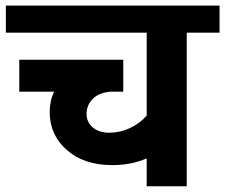

<svg xmlns="http://www.w3.org/2000/svg" viewBox="-35 -649 785 669"><path d="M476.1 0V-97.2Q422.9 -73.7 356.4 -73.7Q257.8 -73.7 198 -126.2Q138.2 -178.7 138.2 -258.3Q138.2 -297.4 153.3 -329.6H32.2V-440.9H394.5V-329.6H348.6Q307.6 -325.2 287.1 -303.5Q266.6 -281.7 266.6 -251.5Q266.6 -223.6 288.3 -205.1Q310.1 -186.5 345.7 -186.5Q382.3 -186.5 417 -202.4Q451.7 -218.3 476.1 -246.1V-535.2H-14.6V-629.4H730V-535.2H615.7V0Z"/></svg>

Font: Khula Bold
Style: Regular
Weight: 700
Designer: Erin McLaughlin, Steve Matteson
Version: Version 1.000;PS 1.0;hotconv 1.0.72;makeotf.lib2.5.5900